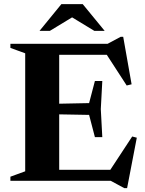

<svg xmlns="http://www.w3.org/2000/svg" viewBox="-20 -904 724 960"><path d="M491.5 -499 484 -358.5 491.5 -218.5H454.5L425.5 -329.5L204.5 -333.5V-384L425.5 -388.5L454.5 -499ZM638 -482.5 613.5 -476.5 499 -653 553.5 -630H185.5V-685H518L583.5 -720H596ZM517.5 -33.5 641 -221.5 664 -215.5 615.5 36.5H601L533.5 0H185.5V-55H563ZM32 0V-20.5L106 -47.5V-637.5L32 -664.5V-685H276V0ZM323.5 -827.5H357.5L229 -749.5H177.5L287 -883.5H393.5L503.5 -749.5H452Z"/></svg>

Font: Newsreader 36pt
Style: Bold
Weight: 700
Designer: Hugues Gentile
Foundry: Production Type
Version: Version 1.003